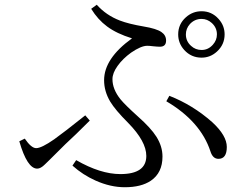

<svg xmlns="http://www.w3.org/2000/svg" viewBox="-20 -785 1040 806"><path d="M299.8 -112.8Q401.4 -54.2 485.4 -54.2Q594.2 -54.2 594.2 -130.4Q594.2 -191.4 518.1 -269Q463.4 -323.7 442.4 -358.9Q417 -401.9 417 -448.2Q417 -539.6 534.2 -624Q469.7 -644 429.7 -673.8Q390.6 -702.6 362.8 -748L386.2 -765.1Q425.8 -720.7 483.4 -698.7Q520 -684.6 583 -673.8Q636.7 -665 657.7 -650.4Q677.2 -637.2 677.2 -614.7Q677.2 -588.9 651.4 -588.9Q641.1 -588.9 623 -590.8Q607.4 -592.8 598.1 -592.8Q572.3 -592.8 530.3 -564Q495.1 -538.6 473.6 -508.3Q452.1 -478.5 452.1 -452.6Q452.1 -410.2 485.8 -368.2Q504.4 -345.2 559.1 -295.9Q613.3 -248 636.7 -210.9Q662.1 -170.4 662.1 -127.9Q662.1 -59.6 613.3 -26.4Q572.8 1 503.9 1Q443.8 1 381.3 -26.9Q327.6 -50.8 284.2 -89.8ZM690.9 -382.8Q789.6 -344.2 871.1 -272Q932.1 -215.8 932.1 -168Q932.1 -118.2 897 -118.2Q873 -118.2 863.3 -149.9Q821.8 -275.4 678.2 -359.9ZM84 -203.1Q111.3 -163.1 131.8 -163.1Q154.3 -163.1 207.5 -200.2Q246.1 -227.5 337.9 -300.8L356.9 -278.8Q292.5 -214.4 254.9 -180.2Q235.8 -162.1 186 -111.8L168.9 -95.2Q150.9 -77.1 136.2 -77.1Q94.2 -77.1 61 -191.9ZM826.2 -737.8Q868.7 -737.8 897.5 -705.6Q922.9 -677.7 922.9 -640.6Q922.9 -597.7 890.6 -568.4Q862.8 -543 826.2 -543Q782.7 -543 753.4 -575.2Q728 -603.5 728 -640.6Q728 -683.6 760.3 -712.4Q788.6 -737.8 826.2 -737.8ZM826.2 -705.6Q797.4 -705.6 777.3 -684.1Q760.3 -665 760.3 -640.6Q760.3 -611.8 782.2 -592.3Q800.8 -575.2 826.2 -575.2Q854 -575.2 873.5 -597.2Q890.6 -616.2 890.6 -640.6Q890.6 -668.9 869.1 -688.5Q850.1 -705.6 826.2 -705.6Z"/></svg>

Font: I.Ming
Style: Regular
Weight: 400
Designer: Ichiten Fonts Project
Version: Version 5.10 Mar 24, 2018